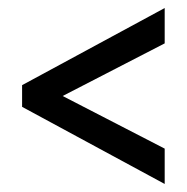

<svg xmlns="http://www.w3.org/2000/svg" viewBox="-20 -561 465 478"><path d="M35 -295V-349L390 -541V-453L136 -322L390 -191V-103Z"/></svg>

Font: Noto Sans Gurmukhi ExtraCondensed Medium
Style: Regular
Weight: 500
Width: 2
Designer: Jelle Bosma - Monotype Design Team
Foundry: Monotype Imaging Inc.
Version: Version 2.004; ttfautohint (v1.8.4.7-5d5b)